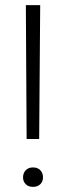

<svg xmlns="http://www.w3.org/2000/svg" viewBox="-20 -720 258 750"><path d="M81 -700H137L133 -177H84ZM109 10Q91 10 80.5 -0.5Q70 -11 70 -27Q70 -44 80.5 -55Q91 -66 109 -66Q127 -66 137.5 -55Q148 -44 148 -27Q148 -11 137.5 -0.5Q127 10 109 10Z"/></svg>

Font: Tilda Sans Light
Style: Regular
Weight: 300
Designer: ParaType Ltd
Foundry: ParaType Ltd
Version: Version 1.009